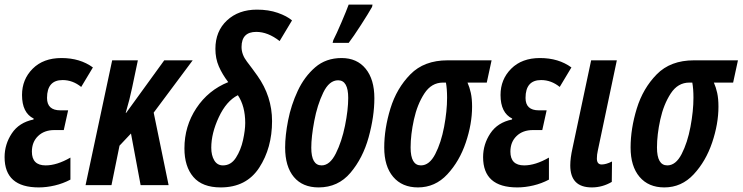

<svg xmlns="http://www.w3.org/2000/svg" viewBox="-21 -807 3237 837"><path d="M286 -24V-120Q227 -86 178 -86Q118 -86 118 -146Q118 -188 145 -214Q172 -240 216 -240H257L276 -326H242Q184 -326 184 -380Q184 -458 252 -458Q296 -458 333 -428L384 -513Q328 -554 247 -554Q168 -554 121.5 -507.5Q75 -461 75 -393Q75 -315 126 -290L125 -286Q62 -273 30.5 -225.5Q-1 -178 -1 -122Q-1 10 148 10Q182 10 218 1.5Q254 -7 286 -24Z M465 0 500 -172 550 -225 592 0H714L649 -316L819 -544H695L529 -315H527Q545 -376 555 -425L580 -544H468L352 0Z M1165 -279Q1165 -387 1101 -477Q1079 -508 1055.5 -538.5Q1032 -569 1032 -602Q1032 -668 1096 -668Q1147 -668 1198 -628L1252 -718Q1230 -737 1190 -751Q1150 -765 1099 -765Q1019 -765 968.5 -718Q918 -671 918 -594Q918 -552 933 -517.5Q948 -483 974 -449Q887 -414 835 -335.5Q783 -257 783 -160Q783 -81 822 -35.5Q861 10 941 10Q1053 10 1109 -76Q1165 -162 1165 -279ZM900 -163Q900 -226 933 -296.5Q966 -367 1016 -392Q1048 -344 1048 -271Q1048 -240 1038.5 -196.5Q1029 -153 1007.5 -119.5Q986 -86 951 -86Q926 -86 913 -108Q900 -130 900 -163Z M1499 -620Q1519 -646 1552.5 -698Q1586 -750 1601 -777L1603 -787H1499Q1490 -762 1467.5 -709.5Q1445 -657 1432 -632L1429 -620ZM1611 -379Q1611 -461 1573 -507.5Q1535 -554 1468 -554Q1400 -554 1353 -513.5Q1306 -473 1277 -411Q1248 -349 1235 -282.5Q1222 -216 1222 -164Q1222 -81 1260 -35.5Q1298 10 1368 10Q1453 10 1507 -54Q1561 -118 1586 -208.5Q1611 -299 1611 -379ZM1336 -163Q1336 -210 1349 -279.5Q1362 -349 1388 -403Q1414 -457 1453 -457Q1497 -457 1497 -380Q1497 -328 1483 -259Q1469 -190 1443 -138Q1417 -86 1381 -86Q1336 -86 1336 -163Z M2037 -342Q2037 -377 2031.5 -402Q2026 -427 2017 -447H2101L2122 -544H1930Q1828 -544 1768 -483Q1708 -422 1681 -334Q1654 -246 1654 -164Q1654 -82 1693 -36Q1732 10 1801 10Q1876 10 1929 -47Q1982 -104 2009.5 -185.5Q2037 -267 2037 -342ZM1769 -164Q1769 -220 1783.5 -286Q1798 -352 1829 -399.5Q1860 -447 1910 -447H1923Q1928 -420 1928 -381Q1928 -323 1915 -254Q1902 -185 1876.5 -135.5Q1851 -86 1814 -86Q1769 -86 1769 -164Z M2372 -24V-120Q2313 -86 2264 -86Q2204 -86 2204 -146Q2204 -188 2231 -214Q2258 -240 2302 -240H2343L2362 -326H2328Q2270 -326 2270 -380Q2270 -458 2338 -458Q2382 -458 2419 -428L2470 -513Q2414 -554 2333 -554Q2254 -554 2207.5 -507.5Q2161 -461 2161 -393Q2161 -315 2212 -290L2211 -286Q2148 -273 2116.5 -225.5Q2085 -178 2085 -122Q2085 10 2234 10Q2268 10 2304 1.5Q2340 -7 2372 -24Z M2646 -14 2647 -103Q2621 -90 2602 -90Q2581 -90 2581 -116Q2581 -125 2582 -133Q2583 -141 2585 -150L2668 -544H2556L2475 -162Q2465 -118 2465 -86Q2465 10 2559 10Q2605 10 2646 -14Z M3111 -342Q3111 -377 3105.5 -402Q3100 -427 3091 -447H3175L3196 -544H3004Q2902 -544 2842 -483Q2782 -422 2755 -334Q2728 -246 2728 -164Q2728 -82 2767 -36Q2806 10 2875 10Q2950 10 3003 -47Q3056 -104 3083.5 -185.5Q3111 -267 3111 -342ZM2843 -164Q2843 -220 2857.5 -286Q2872 -352 2903 -399.5Q2934 -447 2984 -447H2997Q3002 -420 3002 -381Q3002 -323 2989 -254Q2976 -185 2950.5 -135.5Q2925 -86 2888 -86Q2843 -86 2843 -164Z"/></svg>

Font: Noto Sans Display Condensed
Style: Bold Italic
Weight: 700
Width: 3
Designer: Monotype Design team
Foundry: Monotype Imaging Inc.
Version: 1.000